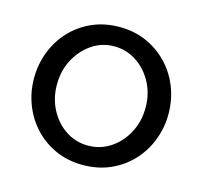

<svg xmlns="http://www.w3.org/2000/svg" viewBox="-84 -624 768 727"><g transform="rotate(15 299.5 -260.5)"><path d="M299 10Q240 10 192 -11.5Q144 -33 109 -70.5Q74 -108 55 -157Q36 -206 36 -260Q36 -315 55 -364Q74 -413 109 -450.5Q144 -488 192.5 -509.5Q241 -531 300 -531Q358 -531 406 -509.5Q454 -488 489.5 -450.5Q525 -413 544 -364Q563 -315 563 -260Q563 -206 544 -157Q525 -108 490 -70.5Q455 -33 406.5 -11.5Q358 10 299 10ZM126 -259Q126 -205 149.5 -161Q173 -117 212 -91.5Q251 -66 299 -66Q347 -66 386.5 -92Q426 -118 449.5 -162.5Q473 -207 473 -261Q473 -315 449.5 -359Q426 -403 386.5 -429Q347 -455 299 -455Q251 -455 212 -428.5Q173 -402 149.5 -358Q126 -314 126 -259Z"/></g></svg>

Font: Raleway Thin Medium
Style: Regular
Weight: 500
Version: Version 4.026